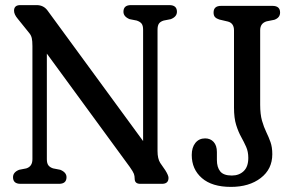

<svg xmlns="http://www.w3.org/2000/svg" viewBox="-20 -720 1146 752"><path d="M240.5 -26Q240.5 0 211 0H60.5Q31 0 31 -26Q31 -45.5 55 -55L83 -60.5Q107 -68 107 -96.5V-539.5Q107 -559.5 104.5 -570.5Q102 -581.5 95 -590L49.5 -646.5Q35 -663.5 35 -678Q35 -700 59.5 -700H123.5Q150.5 -700 166 -679L540.5 -167.5V-603.5Q540.5 -619.5 534.8 -627.2Q529 -635 515.5 -639.5L487.5 -645Q463.5 -655 463.5 -674Q463.5 -700 493 -700H643Q673 -700 673 -674Q673 -654.5 649 -645L621 -639.5Q608 -635.5 602.5 -627.5Q597 -619.5 597 -603.5V-128.5Q597 -98.5 607.5 -82L627.5 -53Q640 -33 640 -23.5Q640 0 614.5 0H529.5Q507.5 0 507.5 -20Q507.5 -30.5 504.5 -39Q501.5 -47.5 488 -66.5L163.5 -510V-96.5Q163.5 -80.5 169.5 -72.5Q175.5 -64.5 188 -60.5L216 -55Q240.5 -45 240.5 -26ZM1046.5 -116Q1046.5 -57.5 1001.2 -22.8Q956 12 884.5 12Q810.5 12 770.8 -22.5Q731 -57 731 -113Q731 -142.5 745.2 -160.2Q759.5 -178 783.5 -178Q804 -178 816.8 -164Q829.5 -150 829.5 -124.5V-93.5Q829.5 -65 842.5 -48.8Q855.5 -32.5 888 -32.5Q916.5 -32.5 934.5 -49.8Q952.5 -67 952.5 -101.5Q952.5 -126 944 -145Q935.5 -164 924.5 -183.8Q913.5 -203.5 905 -230.5Q896.5 -257.5 896.5 -298.5V-601Q896.5 -629 873 -635.5L839 -643.5Q828 -647 822.2 -653Q816.5 -659 816.5 -671Q816.5 -697 846 -697H1047Q1077 -697 1077 -671Q1077 -650.5 1054.5 -642.5L1024.5 -636.5Q999 -629 999 -601.5V-310Q999 -272.5 1006.2 -247.2Q1013.5 -222 1023 -202.5Q1032.5 -183 1039.5 -163.2Q1046.5 -143.5 1046.5 -116Z"/></svg>

Font: Fraunces 144pt S100
Style: Regular
Weight: 400
Version: Version 1.000; ttfautohint (v1.8.3)